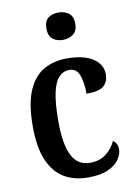

<svg xmlns="http://www.w3.org/2000/svg" viewBox="-87 -818 622 884"><g transform="rotate(-10 224.0 -376.0)"><path d="M253 10Q190 10 143 -17Q96 -44 69 -104.5Q42 -165 42 -265Q42 -373 69.5 -434.5Q97 -496 144 -521.5Q191 -547 249 -547Q330 -547 372.5 -518.5Q415 -490 415 -444Q415 -411 394 -391Q373 -371 312 -371Q312 -421 299.5 -457Q287 -493 252 -493Q225 -493 204.5 -472.5Q184 -452 173 -403Q162 -354 162 -266Q162 -162 188.5 -108.5Q215 -55 274 -55Q318 -55 348.5 -78.5Q379 -102 394 -136Q415 -121 415 -94Q415 -71 399 -47Q383 -23 347.5 -6.5Q312 10 253 10ZM249 -634Q220 -634 201 -649Q182 -664 182 -698Q182 -733 201 -747.5Q220 -762 249 -762Q276 -762 296.5 -747.5Q317 -733 317 -698Q317 -664 296.5 -649Q276 -634 249 -634Z"/></g></svg>

Font: Noto Serif Condensed SemiBold
Style: Regular
Weight: 600
Width: 3
Designer: Monotype Design Team
Foundry: Monotype Imaging Inc.
Version: Version 2.013